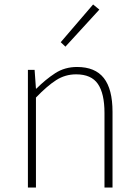

<svg xmlns="http://www.w3.org/2000/svg" viewBox="-20 -840 620 860"><path d="M105 0V-527H135L141 -443H143Q184 -484 227 -512Q270 -540 325 -540Q406 -540 445 -490.5Q484 -441 484 -339V0H448V-334Q448 -421 418.5 -464Q389 -507 321 -507Q272 -507 231.5 -481Q191 -455 141 -403V0ZM273 -631 252 -651 397 -820 425 -797Z"/></svg>

Font: Noto Sans SC Thin
Style: Regular
Weight: 100
Designer: Ryoko NISHIZUKA 西塚涼子 (kana, bopomofo & ideographs); Paul D. Hunt (Latin, Greek & Cyrillic); Sandoll Communications 산돌커뮤니
Foundry: Adobe
Version: Version 2.004-H2;hotconv 1.0.118;makeotfexe 2.5.65603